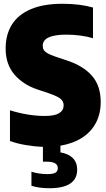

<svg xmlns="http://www.w3.org/2000/svg" viewBox="-20 -770 565 1020"><path d="M301 4V39.5Q344.5 47 367.2 70.2Q390 93.5 390 131Q390 230 242 230Q189 230 147 217V142Q165.5 148.5 188.8 151.8Q212 155 231 155Q260.5 155 273.8 147.8Q287 140.5 287 123Q287 89 229 89H208V10Q163 8.5 116 0.5Q69 -7.5 33 -21V-184Q130 -154 218 -154Q270.5 -154 294.2 -168.8Q318 -183.5 318 -210Q318 -224 311.2 -234.5Q304.5 -245 287.5 -254.5Q270.5 -264 238 -275L178 -295Q101.5 -321 55.8 -375Q10 -429 10 -512Q10 -586.5 43.5 -639.8Q77 -693 144.5 -721.5Q212 -750 312 -750Q358 -750 399.8 -744.8Q441.5 -739.5 474 -730V-567Q444 -576 407 -581Q370 -586 333 -586Q207 -586 207 -527Q207 -514 212.5 -504.8Q218 -495.5 232.5 -487Q247 -478.5 275 -469L335 -449Q422 -420.5 468.5 -367.5Q515 -314.5 515 -228Q515 -166.5 490 -118.2Q465 -70 416.8 -38.8Q368.5 -7.5 301 4Z"/></svg>

Font: Encode Sans Condensed Black
Style: Regular
Weight: 900
Width: 3
Designer: Multiple Designers
Foundry: Impallari Type
Version: Version 2.000